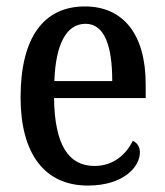

<svg xmlns="http://www.w3.org/2000/svg" viewBox="-20 -567 513 597"><path d="M253 10C365 10 415 -49 415 -93C415 -112 405 -124 393 -129C372 -87 333 -51 274 -51C193 -51 150 -116 148 -262H433V-305C433 -463 361 -547 244 -547C117 -547 44 -452 44 -264C44 -90 118 10 253 10ZM329 -315H149C153 -429 186 -493 246 -493C306 -493 329 -422 329 -315Z"/></svg>

Font: Noto Serif Thai Condensed Medium
Style: Regular
Weight: 500
Width: 3
Designer: Monotype Design Team
Foundry: Monotype Imaging Inc.
Version: Version 2.002